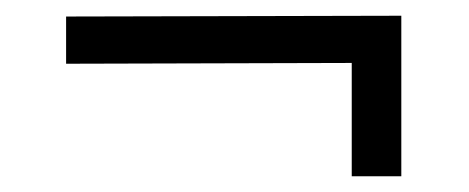

<svg xmlns="http://www.w3.org/2000/svg" viewBox="-20 -423 596 244"><path d="M64 -402V-342L427 -343V-199H490V-403Z"/></svg>

Font: Cheyenne Sans Light
Style: Regular
Weight: 300
Designer: The Public Sans project authors (U.S. Web Design System), Libre Franklin designed by Pablo Impallari and Rodrigo Fuenzal
Foundry: The Cheyenne Sans Project Authors
Version: Version 2.007